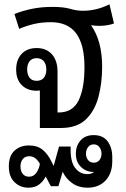

<svg xmlns="http://www.w3.org/2000/svg" viewBox="-20 -594 585 891"><path d="M165 0V-174Q158 -173 150 -173Q107 -173 81 -199Q55 -225 55 -271Q55 -317 80.5 -344Q106 -371 150 -371Q195 -371 221 -342Q247 -313 247 -261V-72H252Q317 -72 344.5 -127.5Q372 -183 372 -283Q372 -387 333.5 -439Q295 -491 216 -491Q173 -491 137 -482.5Q101 -474 69 -460L47 -529Q85 -544 128 -553Q171 -562 224 -562Q275 -562 305.5 -553Q336 -544 365 -544Q428 -544 488 -574L509 -485Q479 -474 440 -474Q422 -474 403 -477V-476Q454 -404 454 -284Q454 -208 436.5 -143Q419 -78 377.5 -39Q336 0 262 0ZM150 -219Q172 -219 183.5 -233Q195 -247 195 -272Q195 -295 183.5 -309.5Q172 -324 150 -324Q128 -324 117 -309.5Q106 -295 106 -272Q106 -248 117 -233.5Q128 -219 150 -219ZM112 277Q74 277 47.5 251.5Q21 226 21 178Q21 129 47.5 105Q74 81 114 81Q154 81 178.5 101.5Q203 122 220 158L229 176L254 86H308Q305 153 327.5 183.5Q350 214 384 214Q406 214 416 204H415Q380 204 356 181Q332 158 332 119Q332 83 353.5 58Q375 33 415 33Q458 33 479.5 62Q501 91 501 135V154Q501 211 469.5 244Q438 277 387 277Q344 277 314.5 255.5Q285 234 271 203L251 270H216L192 225Q182 246 162.5 261.5Q143 277 112 277ZM415 161Q432 161 441.5 149Q451 137 451 119Q451 102 441.5 89Q432 76 415 76Q398 76 388.5 89Q379 102 379 119Q379 136 388.5 148.5Q398 161 415 161ZM115 226Q136 226 149 207.5Q162 189 165 166Q156 150 144 140.5Q132 131 116 131Q96 131 85.5 144.5Q75 158 75 178Q75 200 85.5 213Q96 226 115 226Z"/></svg>

Font: Noto Sans Thai Looped SemiCond
Style: Regular
Weight: 400
Width: 4
Designer: Sasikarn Vongin, Ben Mitchell
Foundry: The Fontpad Ltd
Version: Version 1.001